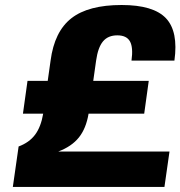

<svg xmlns="http://www.w3.org/2000/svg" viewBox="-20 -740 714 760"><path d="M550.8 -290H330.6Q320.8 -231.4 292.2 -195.8Q263.7 -160.2 210.4 -140.1H650.9L630.9 0H30.8L53.7 -160.2Q95.7 -175.8 118.9 -206.8Q142.1 -237.8 150.9 -290H70.8L88.9 -419.9H168.9L180.2 -500Q195.3 -615.2 262.5 -667.7Q329.6 -720.2 461.4 -720.2Q587.4 -720.2 637 -667.7Q686.5 -615.2 670.4 -500H500.5Q507.8 -552.2 494.4 -576.2Q481 -600.1 444.3 -600.1Q407.7 -600.1 387.7 -576.2Q367.7 -552.2 360.4 -500L349.1 -419.9H568.8Z"/></svg>

Font: Fivo Sans Heavy
Style: Regular
Weight: 900
Designer: Alexander Slobzheninov
Foundry: Alexander Slobzheninov
Version: 1.0